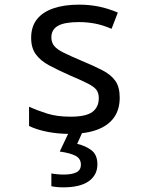

<svg xmlns="http://www.w3.org/2000/svg" viewBox="-20 -566 640 826"><path d="M279 10Q229 10 183.5 1Q138 -8 105 -24V-107Q140 -91 182.5 -77.5Q225 -64 284 -64Q350 -64 377.5 -84.5Q405 -105 405 -144Q405 -165 395.5 -178.5Q386 -192 359 -206Q332 -220 280 -242Q228 -265 191 -285Q154 -305 134 -332.5Q114 -360 114 -403Q114 -451 138.5 -482.5Q163 -514 209.5 -530Q256 -546 320 -546Q364 -546 404 -538Q444 -530 487 -512L460 -442Q420 -459 386.5 -465Q353 -471 320 -471Q258 -471 229.5 -455Q201 -439 201 -405Q201 -383 213.5 -368Q226 -353 254.5 -339Q283 -325 330 -305Q383 -283 420 -264Q457 -245 476 -218.5Q495 -192 495 -146Q495 -95 470.5 -60.5Q446 -26 398 -8Q350 10 279 10ZM252 240Q236 240 222.5 238.5Q209 237 201 235V180Q210 182 225 183.5Q240 185 254 185Q289 185 308.5 175.5Q328 166 328 142Q328 116 304.5 104Q281 92 237 86L280 -5H338L312 53Q348 61 373.5 80.5Q399 100 399 141Q399 187 362 213.5Q325 240 252 240Z"/></svg>

Font: Noto Sans Mono
Style: Regular
Weight: 400
Designer: Monotype Design Team
Foundry: Monotype Imaging Inc.
Version: Version 2.014